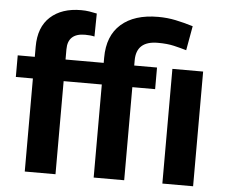

<svg xmlns="http://www.w3.org/2000/svg" viewBox="-53 -821 1036 881"><g transform="rotate(5 465.0 -380.0)"><path d="M233.9 0H92.3V-428.7H13.7V-528.3H92.3V-575.2Q92.3 -665.5 144.5 -712.9Q196.8 -760.3 285.6 -760.3Q305.2 -760.3 323.2 -757.6Q341.3 -754.9 358.4 -751L356.9 -645Q338.9 -649.4 313.5 -649.4Q233.9 -649.4 233.9 -575.2V-528.3H409.7V-552.2Q409.7 -653.3 470.5 -706.8Q531.2 -760.3 640.6 -760.3Q682.6 -760.3 721.4 -752.2Q760.3 -744.1 801.8 -731.4L781.7 -619.1Q754.9 -627 723.9 -634.3Q692.9 -641.6 649.4 -641.6Q550.3 -641.6 550.3 -552.2V-528.3H655.3V-428.7H550.3V0H409.7V-428.7H233.9ZM867.7 -528.3V0H726.1V-528.3Z"/></g></svg>

Font: Vazirmatn UI
Style: Bold
Weight: 700
Designer: Saber Rastikerdar
Foundry: Saber Rastikerdar
Version: Version 33.003